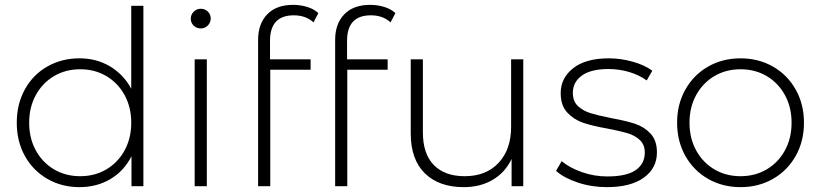

<svg xmlns="http://www.w3.org/2000/svg" viewBox="-20 -766 3377 790"><path d="M570 -742H520V-401C498.7 -440.3 469.5 -471 432.5 -493C395.5 -515 353.7 -526 307 -526C258.3 -526 214.3 -514.8 175 -492.5C135.7 -470.2 104.8 -438.8 82.5 -398.5C60.2 -358.2 49 -312.3 49 -261C49 -209.7 60.2 -164 82.5 -124C104.8 -84 135.7 -52.7 175 -30C214.3 -7.3 258.3 4 307 4C354.3 4 396.7 -7 434 -29C471.3 -51 500.3 -82.3 521 -123V0H570ZM417.5 -69C385.8 -50.3 350 -41 310 -41C270 -41 234.2 -50.3 202.5 -69C170.8 -87.7 145.8 -113.7 127.5 -147C109.2 -180.3 100 -218.3 100 -261C100 -303.7 109.2 -341.7 127.5 -375C145.8 -408.3 170.8 -434.3 202.5 -453C234.2 -471.7 270 -481 310 -481C350 -481 385.8 -471.7 417.5 -453C449.2 -434.3 474.2 -408.3 492.5 -375C510.8 -341.7 520 -303.7 520 -261C520 -218.3 510.8 -180.3 492.5 -147C474.2 -113.7 449.2 -87.7 417.5 -69Z M781 -522V0H831V-522ZM777 -660.5C785 -652.8 794.7 -649 806 -649C817.3 -649 827 -653 835 -661C843 -669 847 -678.7 847 -690C847 -701.3 843 -710.8 835 -718.5C827 -726.2 817.3 -730 806 -730C794.7 -730 785 -726 777 -718C769 -710 765 -700.3 765 -689C765 -677.7 769 -668.2 777 -660.5Z M1091 -598C1091 -668 1123.7 -703 1189 -703C1221.7 -703 1248.7 -693.3 1270 -674L1290 -712C1278 -723.3 1262.7 -731.8 1244 -737.5C1225.3 -743.2 1206 -746 1186 -746C1140 -746 1104.5 -733 1079.5 -707C1054.5 -681 1042 -646 1042 -602V0H1092V-479H1258V-522H1091Z M1408 -598C1408 -668 1440.7 -703 1506 -703C1538.7 -703 1565.7 -693.3 1587 -674L1607 -712C1595 -723.3 1579.7 -731.8 1561 -737.5C1542.3 -743.2 1523 -746 1503 -746C1457 -746 1421.5 -733 1396.5 -707C1371.5 -681 1359 -646 1359 -602V0H1409V-479H1575V-522H1408Z M2133 -522H2083V-244C2083 -182 2065.8 -132.7 2031.5 -96C1997.2 -59.3 1950.7 -41 1892 -41C1837.3 -41 1795 -56.3 1765 -87C1735 -117.7 1720 -162.3 1720 -221V-522H1670V-217C1670 -145.7 1689.3 -91 1728 -53C1766.7 -15 1820 4 1888 4C1934 4 1974 -6.2 2008 -26.5C2042 -46.8 2067.7 -75.3 2085 -112V0H2133Z M2357 -15C2395 -2.3 2435 4 2477 4C2542.3 4 2593 -9 2629 -35C2665 -61 2683 -95.7 2683 -139C2683 -171.7 2674.3 -197.3 2657 -216C2639.7 -234.7 2618.5 -248.2 2593.5 -256.5C2568.5 -264.8 2535.7 -272.7 2495 -280C2458.3 -287.3 2429.8 -294.2 2409.5 -300.5C2389.2 -306.8 2372 -316.5 2358 -329.5C2344 -342.5 2337 -360.7 2337 -384C2337 -413.3 2349.3 -437 2374 -455C2398.7 -473 2435.3 -482 2484 -482C2512.7 -482 2540.7 -478 2568 -470C2595.3 -462 2619.7 -450.3 2641 -435L2664 -475C2643.3 -490.3 2616.7 -502.7 2584 -512C2551.3 -521.3 2518.3 -526 2485 -526C2421.7 -526 2372.8 -512.5 2338.5 -485.5C2304.2 -458.5 2287 -424.3 2287 -383C2287 -349 2296 -322.3 2314 -303C2332 -283.7 2353.7 -269.7 2379 -261C2404.3 -252.3 2437.7 -244.3 2479 -237C2514.3 -230.3 2542 -224 2562 -218C2582 -212 2598.8 -202.7 2612.5 -190C2626.2 -177.3 2633 -160 2633 -138C2633 -107.3 2620.5 -83.3 2595.5 -66C2570.5 -48.7 2531.7 -40 2479 -40C2442.3 -40 2407.2 -46 2373.5 -58C2339.8 -70 2312.3 -85 2291 -103L2268 -63C2289.3 -43.7 2319 -27.7 2357 -15Z M2893.5 -30C2933.2 -7.3 2977.7 4 3027 4C3076.3 4 3120.8 -7.3 3160.5 -30C3200.2 -52.7 3231.3 -84.2 3254 -124.5C3276.7 -164.8 3288 -210.3 3288 -261C3288 -311.7 3276.7 -357.2 3254 -397.5C3231.3 -437.8 3200.2 -469.3 3160.5 -492C3120.8 -514.7 3076.3 -526 3027 -526C2977.7 -526 2933.2 -514.7 2893.5 -492C2853.8 -469.3 2822.7 -437.8 2800 -397.5C2777.3 -357.2 2766 -311.7 2766 -261C2766 -210.3 2777.3 -164.8 2800 -124.5C2822.7 -84.2 2853.8 -52.7 2893.5 -30ZM3134.5 -69C3102.8 -50.3 3067 -41 3027 -41C2987 -41 2951.2 -50.3 2919.5 -69C2887.8 -87.7 2862.8 -113.7 2844.5 -147C2826.2 -180.3 2817 -218.3 2817 -261C2817 -303.7 2826.2 -341.7 2844.5 -375C2862.8 -408.3 2887.8 -434.3 2919.5 -453C2951.2 -471.7 2987 -481 3027 -481C3067 -481 3102.8 -471.7 3134.5 -453C3166.2 -434.3 3191.2 -408.3 3209.5 -375C3227.8 -341.7 3237 -303.7 3237 -261C3237 -218.3 3227.8 -180.3 3209.5 -147C3191.2 -113.7 3166.2 -87.7 3134.5 -69Z"/></svg>

Font: Montserrat Custom ExtraLight
Style: Regular
Weight: 300
Designer: Julieta Ulanovsky
Foundry: Julieta Ulanovsky
Version: Version 7.200